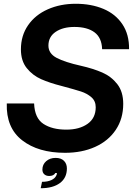

<svg xmlns="http://www.w3.org/2000/svg" viewBox="-20 -797 742 1019"><path d="M16 -248H161Q164 -170 210.5 -139.5Q257 -109 332 -109Q401 -109 444.5 -139.5Q488 -170 488 -228Q488 -261 465 -281Q442 -301 409.5 -311.5Q377 -322 306 -341Q243 -357 198 -377Q153 -397 122 -435.5Q91 -474 91 -535Q91 -608 129 -663Q167 -718 233.5 -747.5Q300 -777 382 -777Q464 -777 528.5 -750Q593 -723 629.5 -668.5Q666 -614 665 -536H522Q520 -597 481.5 -625.5Q443 -654 375 -654Q314 -654 275.5 -628Q237 -602 237 -555Q237 -513 280.5 -490Q324 -467 409 -448Q475 -433 523 -412Q571 -391 602.5 -350.5Q634 -310 634 -246Q634 -167 594.5 -108Q555 -49 485 -17.5Q415 14 325 14Q183 14 97.5 -52.5Q12 -119 16 -248ZM203 168Q232 168 252 159Q272 150 279 134Q282 130 282 121H274Q265 137 241 137Q225 137 215 128Q205 119 205 103Q205 76 225 58.5Q245 41 275 41Q304 41 319.5 56.5Q335 72 335 97Q335 147 298 174.5Q261 202 196 202Z"/></svg>

Font: Open Sauce Sans
Style: Bold Italic
Weight: 700
Italic angle: -10°
Designer: Alfredo Marco Pradil
Foundry: Creative Sauce Fz LLC
Version: Version 1.477